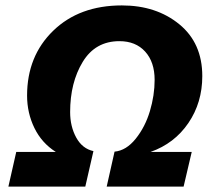

<svg xmlns="http://www.w3.org/2000/svg" viewBox="-20 -689 798 709"><path d="M727 -408Q727 -310 675.5 -234.5Q624 -159 536 -128H688L658 0H374L403 -129Q446 -133 481 -176.5Q516 -220 533.5 -278.5Q551 -337 551 -394Q551 -460 516 -498.5Q481 -537 421 -537Q332 -537 285.5 -460.5Q239 -384 239 -275Q239 -222 261.5 -181Q284 -140 325 -131L295 0H11L40 -128H186Q134 -161 107 -216.5Q80 -272 80 -336Q80 -482 176.5 -575.5Q273 -669 430 -669Q557 -669 642 -599.5Q727 -530 727 -408Z"/></svg>

Font: Elaine Sans
Style: Bold Italic
Weight: 700
Italic angle: -13°
Designer: Wei Huang
Foundry: Wei Huang
Version: Version 2.001;December 24, 2019;FontCreator 12.0.0.2547 64-b